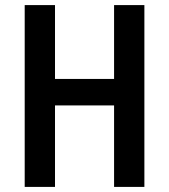

<svg xmlns="http://www.w3.org/2000/svg" viewBox="-20 -734 664 754"><path d="M547 0V-714H428V-424H196V-714H77V0H196V-320H428V0Z"/></svg>

Font: Noto Sans Telugu Condensed SemiBold
Style: Regular
Weight: 600
Width: 3
Designer: Jelle Bosma - Monotype Design Team
Foundry: Monotype Imaging Inc.
Version: Version 2.005